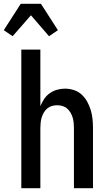

<svg xmlns="http://www.w3.org/2000/svg" viewBox="-53 -998 573 1018"><path d="M60 0V-735H161V-435Q169 -455 181 -473Q193 -491 210.5 -503.5Q228 -516 249 -522Q270 -528 291 -528Q315 -528 338.5 -520.5Q362 -513 379.5 -497Q397 -481 409 -459.5Q421 -438 428 -415Q435 -392 437.5 -368Q440 -344 440 -320V0H339V-320Q339 -334 337.5 -348Q336 -362 332 -375.5Q328 -389 320.5 -401.5Q313 -414 302.5 -423Q292 -432 278 -436Q264 -440 250 -440Q236 -440 222 -436Q208 -432 197.5 -423Q187 -414 179.5 -401.5Q172 -389 168 -375.5Q164 -362 162.5 -348Q161 -334 161 -320V0ZM14 -806 -33 -838 57 -978H164L254 -838L207 -806L111 -917Z"/></svg>

Font: Iosevka Custom Semibold
Style: Regular
Weight: 600
Designer: Belleve Invis
Foundry: Belleve Invis
Version: Version 27.0.2; ttfautohint (v1.8.4)